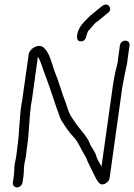

<svg xmlns="http://www.w3.org/2000/svg" viewBox="-20 -832 584 836"><path d="M364 -697 380 -715C389 -725 394 -733 405 -739C418 -749 436 -765 449 -775C473 -791 452 -824 428 -808C418 -800 410 -795 399 -785C387 -774 375 -767 365 -756C346 -736 321 -715 316 -680C314 -666 316 -652 332 -652C358 -652 354 -681 364 -697ZM78 -37 82 -64C85 -85 83 -95 86 -117C88 -128 91 -141 93 -154L98 -194C107 -256 107 -315 115 -375C118 -388 119 -401 121 -412L145 -585C159 -563 165 -535 176 -507C193 -463 211 -407 226 -363L238 -330C242 -317 247 -307 253 -299C265 -279 281 -257 296 -240C321 -216 331 -184 350 -154C359 -140 358 -134 367 -118C373 -106 379 -92 385 -81C393 -65 401 -45 414 -33C431 -20 455 -42 457 -55L509 -427C513 -459 519 -487 525 -517C529 -539 535 -557 536 -578L544 -634C546 -646 537 -655 526 -655C514 -655 504 -646 502 -634L494 -576C494 -570 493 -563 491 -554C480 -516 473 -471 467 -427L422 -107C415 -121 401 -140 398 -157C395 -168 380 -189 374 -200C362 -235 337 -258 317 -285C303 -307 288 -322 278 -349L267 -382C250 -425 234 -483 216 -526C204 -562 195 -602 171 -624C149 -645 109 -621 105 -596L79 -412C78 -401 76 -389 73 -376C64 -314 65 -258 56 -194L51 -154C49 -141 46 -128 44 -117C41 -96 43 -84 40 -64L36 -37C34 -26 43 -16 54 -16C65 -16 76 -26 78 -37Z"/></svg>

Font: PolanStronk
Style: Ita
Weight: 500
Version: Version 1.0